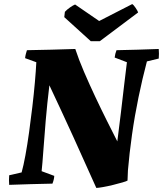

<svg xmlns="http://www.w3.org/2000/svg" viewBox="-20 -900 799 941"><path d="M452 21Q396 -105 338.5 -231Q281 -357 222 -482Q211 -391 204 -308.5Q197 -226 192.5 -162Q188 -98 184 -61L246 -38Q245 -20 237 0Q184 1 131 2.5Q78 4 25 6Q23 -17 25 -41L86 -55Q95 -87 104.5 -138.5Q114 -190 122.5 -251.5Q131 -313 138.5 -376.5Q146 -440 151 -497Q156 -554 158 -595L103 -615Q104 -625 106.5 -635Q109 -645 112 -654Q172 -655 231 -656.5Q290 -658 349 -660Q366 -608 392 -547.5Q418 -487 447 -425.5Q476 -364 504 -308Q532 -252 555 -207Q564 -276 572.5 -347.5Q581 -419 588.5 -483.5Q596 -548 602 -595L542 -618Q544 -636 551 -654Q603 -655 655 -656.5Q707 -658 758 -660Q760 -637 758 -613L700 -599Q678 -516 659 -424Q640 -332 627 -240Q614 -148 607 -65L605 -15Q601 -12 580.5 -6Q560 0 533.5 6.5Q507 13 484 17Q461 21 452 21ZM425 -698 295 -816 298 -842Q308 -853 323 -863.5Q338 -874 348 -878L466 -797L628 -880Q635 -876 645 -861Q655 -846 657 -839L469 -698Z"/></svg>

Font: Labrada ExtraBold
Style: Italic
Weight: 800
Italic angle: -7°
Designer: Mercedes Jáuregui
Foundry: Omnibus-Type Team
Version: Version 1.000; ttfautohint (v1.8.4.7-5d5b)